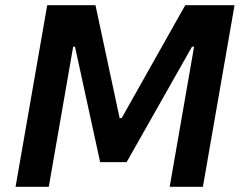

<svg xmlns="http://www.w3.org/2000/svg" viewBox="-20 -720 932 740"><path d="M40 0H168L262 -540H269L366 -95H468L720 -540H728L634 0H762L884 -700H694L449 -265H441L348 -700H162Z"/></svg>

Font: Fixel Display SemiBold
Style: Italic
Weight: 600
Italic angle: -10°
Designer: AlfaBravo + MacPaw
Foundry: Kyrylo Tkachov, Marchela Mozhyna, Serhii Makarenko, Maria Weinstein, Zakhar Kryvoshyya
Version: Version 1.210;Glyphs 3.2 (3217)